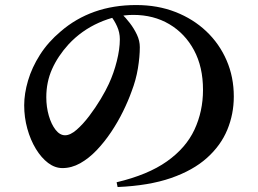

<svg xmlns="http://www.w3.org/2000/svg" viewBox="-20 -735 1040 773"><path d="M470 -679.1 425.4 -671.4Q440.2 -653.6 451.3 -628.9Q462.5 -604.2 462.5 -576.9Q462.5 -537.6 450.3 -489Q438.2 -440.4 418.1 -397.1Q406.2 -371 385.4 -336.2Q364.5 -301.4 339.3 -268.1Q314.1 -234.9 288.6 -212.6Q263.1 -190.4 242 -190.4Q221.2 -190.4 204 -212.1Q186.8 -233.9 176.6 -269Q166.4 -304.1 166.4 -343.5Q166.4 -404.9 189.7 -457Q213 -509.2 256.1 -556.6Q308.1 -612.5 378.4 -643.7Q448.6 -675 516.7 -675Q598.5 -675 661.6 -637.7Q724.8 -600.3 761.1 -532.9Q797.3 -465.5 797.3 -373.1Q797.3 -286.9 763 -213.2Q728.6 -139.4 652.1 -85.3Q575.6 -31.1 449.5 -1.2L453.5 18Q579.6 12.6 668.5 -18.2Q757.4 -49.1 813.1 -99.1Q868.9 -149.1 895.1 -212.5Q921.3 -275.8 921.3 -346.5Q921.3 -425 892.3 -491.9Q863.4 -558.9 810.6 -608.9Q757.9 -658.8 686.2 -686.8Q614.6 -714.7 528.2 -714.7Q436.8 -714.7 360.9 -687.8Q284.9 -660.8 224.4 -608.5Q173.7 -565.9 141 -514.6Q108.4 -463.3 92.9 -410.6Q77.4 -358 77.4 -311.1Q77.4 -262.5 90 -217Q102.6 -171.5 124.5 -135.5Q146.4 -99.6 173.8 -78.9Q201.2 -58.3 231.5 -58.3Q268.2 -58.3 303 -77.8Q337.7 -97.3 369.1 -130.2Q400.4 -163 427.5 -203.5Q454.6 -244 475.4 -286.5Q496.3 -329 509.8 -367Q527.4 -412.6 535.2 -459.6Q542.9 -506.7 542.9 -545.1Q542.9 -570.9 531.2 -595.6Q519.5 -620.3 502.7 -642.2Q485.9 -664.1 470 -679.1Z"/></svg>

Font: Noto Serif JP
Style: Regular
Weight: 200
Designer: Ryoko NISHIZUKA 西塚涼子 (kana & ideographs); Frank Grießhammer (Latin, Greek & Cyrillic); Wenlong ZHANG 张文龙 (bopomofo); San
Foundry: Adobe
Version: Version 2.001;hotconv 1.1.0;makeotfexe 2.6.0